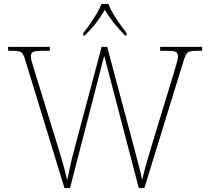

<svg xmlns="http://www.w3.org/2000/svg" viewBox="-20 -951 1061 971"><path d="M108 -646Q102 -668 95.5 -678Q89 -688 77.5 -691Q66 -694 43 -694H21V-714H232V-694H191Q154 -694 145 -687Q136 -680 136 -666Q136 -656 140.5 -640Q145 -624 154 -595L279 -189Q289 -158 295 -135.5Q301 -113 307 -91.5Q313 -70 320 -40Q329 -82 336 -115.5Q343 -149 354 -189L494 -714H522L657 -208Q670 -159 680.5 -119Q691 -79 699 -41Q706 -73 718.5 -117.5Q731 -162 744 -205L863 -595Q871 -623 875.5 -639.5Q880 -656 880 -666Q880 -680 871.5 -687Q863 -694 825 -694H790V-714H1002V-694H974Q952 -694 940.5 -691Q929 -688 922.5 -678Q916 -668 909 -645L710 0H682L507 -669L334 0H306ZM401 -784Q417 -803 435 -829Q453 -855 469 -882Q485 -909 493 -931H528Q536 -909 552 -882Q568 -855 586.5 -829Q605 -803 620 -784V-771H613Q576 -809 554.5 -836.5Q533 -864 510 -901Q488 -864 467 -836.5Q446 -809 408 -771H401Z"/></svg>

Font: Noto Serif Telugu Thin
Style: Regular
Weight: 100
Designer: Jelle Bosma - Monotype Design Team
Foundry: Monotype Imaging Inc.
Version: Version 2.005; ttfautohint (v1.8.4.7-5d5b)